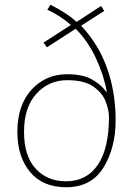

<svg xmlns="http://www.w3.org/2000/svg" viewBox="-20 -777 562 807"><path d="M192 -757 179 -736Q234 -711 278 -672L163 -598L177 -578L298 -656Q349 -605 382.5 -534Q416 -463 429 -391H427Q404 -422 366 -443.5Q328 -465 262 -465Q172 -465 112.5 -400Q53 -335 53 -223Q53 -118 106.5 -54Q160 10 258 10Q364 10 415 -73Q466 -156 466 -272Q466 -388 430.5 -489Q395 -590 321 -669L418 -731L405 -752L302 -685Q259 -724 192 -757ZM263 -440Q334 -440 372 -413.5Q410 -387 424 -350.5Q438 -314 438 -285Q438 -153 391 -84Q344 -15 258 -15Q178 -15 129.5 -68.5Q81 -122 81 -223Q81 -326 133 -383Q185 -440 263 -440Z"/></svg>

Font: Noto Sans Display Thin
Style: Regular
Weight: 250
Designer: Monotype Design Team
Foundry: Monotype Imaging Inc.
Version: Version 1.900